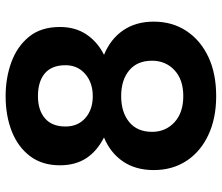

<svg xmlns="http://www.w3.org/2000/svg" viewBox="-73 -709 789 683"><g transform="rotate(-90 321.5 -367.5)"><path d="M321 7Q242 7 182.5 -21Q123 -49 90.5 -99Q58 -149 58 -215Q58 -280 89 -325Q120 -370 174 -392Q125 -417 100 -455.5Q75 -494 75 -549Q75 -612 107.5 -655Q140 -698 195.5 -720Q251 -742 321 -742Q386 -742 442 -721.5Q498 -701 532.5 -658.5Q567 -616 567 -549Q567 -494 540.5 -454.5Q514 -415 468 -392Q524 -369 555 -324Q586 -279 586 -215Q586 -149 553 -99Q520 -49 461 -21Q402 7 321 7ZM321 -110Q380 -110 413.5 -141.5Q447 -173 447 -221Q447 -274 412.5 -302.5Q378 -331 321 -331Q264 -331 229 -302.5Q194 -274 194 -221Q194 -173 228 -141.5Q262 -110 321 -110ZM321 -432Q369 -432 400 -459Q431 -486 431 -529Q431 -578 402 -602.5Q373 -627 321 -627Q271 -627 242 -602Q213 -577 213 -529Q213 -485 243 -458.5Q273 -432 321 -432Z"/></g></svg>

Font: Parkinsans SemiBold
Style: Regular
Weight: 600
Designer: Red Stone, Indian Type Foundry
Foundry: Indian Type Foundry
Version: Version 1.000